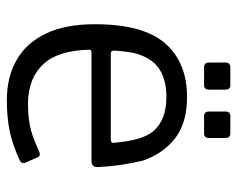

<svg xmlns="http://www.w3.org/2000/svg" viewBox="-86 -592 693 561"><g transform="rotate(90 260.5 -311.5)"><path d="M397.3 -296.2Q390.7 -380.8 363.8 -412.3Q331.2 -451.3 262.7 -451.2Q216.7 -451.2 185.2 -432.7Q153.7 -414.2 138.7 -369.7Q131.3 -349.8 127.8 -298.7Q128.3 -288.7 135.5 -288.7H388.3Q397.7 -288.7 397.3 -296.2ZM125.3 -223.8Q128 -136.7 164.5 -94.8Q206.7 -47.2 281.7 -46.8Q318.7 -46.7 347.3 -52.5Q374.3 -57 424.2 -80Q435.5 -84.7 440 -74.2L455 -39.8Q460 -27.8 447.8 -22.2Q402.2 -1.7 365.8 6.2Q324.3 15 272.7 15Q204.8 15 155 -13.7Q105.2 -42.3 78 -99.2Q50.8 -156 50.8 -242.3Q50.8 -383.8 106.9 -447.7Q163 -511.5 263.2 -511.5Q338.5 -511.5 383.4 -477.2Q428.3 -442.8 449.3 -382.5Q464.8 -319.3 468.2 -251.8Q469.5 -232.5 449.5 -232.3H132.3Q124.2 -231.5 125.3 -223.8ZM305.8 -576.3V-623.8Q306 -638 319 -638H369.3Q383.5 -638.2 383.3 -622.8V-577.2Q383.3 -561.3 370.3 -561.3H319Q305.8 -561.3 305.8 -576.3ZM162.8 -576.5V-623Q162.8 -638 175.7 -638H229.3Q242 -638 242 -622.8V-576.5Q242 -561.3 229.3 -561.3H176.7Q162.8 -561.3 162.8 -576.5Z"/></g></svg>

Font: Vivano Light
Style: Regular
Weight: 300
Designer: Joe Prince, Josias Burgherr
Version: Version 2.064;September 19, 2022;FontCreator 14.0.0.2877 64-